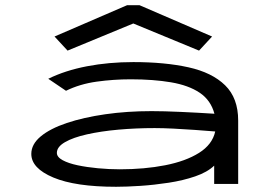

<svg xmlns="http://www.w3.org/2000/svg" viewBox="-20 -705 1040 736"><path d="M425 11Q269 11 184.5 -24.5Q100 -60 100 -115Q100 -152 136 -182Q172 -212 236 -233.5Q300 -255 383.5 -267Q467 -279 561 -279Q608 -279 674 -276Q740 -273 802 -269Q788 -321 745.5 -349.5Q703 -378 635.5 -389.5Q568 -401 481 -401Q415 -401 350.5 -392Q286 -383 233 -357L165 -403Q230 -435 313.5 -451Q397 -467 491 -467Q612 -467 702.5 -447Q793 -427 843 -378Q893 -329 893 -243V0H801V-70Q775 -45 728.5 -29Q682 -13 626.5 -4.5Q571 4 518 7.5Q465 11 425 11ZM198 -119Q198 -103 220 -91Q242 -79 277.5 -71.5Q313 -64 355.5 -60Q398 -56 439 -56Q534 -56 613 -71.5Q692 -87 743 -119Q794 -151 805 -201Q769 -204 727 -207Q685 -210 644.5 -212Q604 -214 573 -214Q501 -214 434 -208Q367 -202 313.5 -190Q260 -178 229 -160Q198 -142 198 -119ZM239 -511 189 -565 467 -685H515L793 -565L743 -511L491 -615Z"/></svg>

Font: Inconsolata UltraExpanded Thin
Style: Regular
Weight: 100
Width: 9
Monospace: yes
Designer: Raph Levien, Cyreal, Brenton Simpson
Foundry: Raph Levien, Cyreal, Google
Version: Version 3.100; ttfautohint (v1.8.4.7-5d5b)